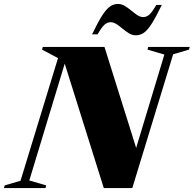

<svg xmlns="http://www.w3.org/2000/svg" viewBox="-72 -953 982 973"><path d="M162 -13.5 158.5 0H-52L-48 -13.5L32 -37L222 -658.5L141 -701.5L145 -715H457.5L618 -203.5L761 -676.5L675.5 -701.5L679 -715H889.5L885.5 -701.5L805.5 -678L598.5 0H454L256 -630.5L76.5 -38.5ZM748 -928Q717.5 -865 696 -831.8Q674.5 -798.5 656 -786.2Q637.5 -774 616.5 -774Q598.5 -774 582 -784Q565.5 -794 549.8 -807.2Q534 -820.5 518.8 -830.5Q503.5 -840.5 488.5 -840.5Q473 -840.5 458.8 -828.8Q444.5 -817 422.5 -779H394.5Q425 -842.5 446.5 -875.5Q468 -908.5 486.5 -920.8Q505 -933 526 -933Q544 -933 560.5 -923Q577 -913 592.8 -899.8Q608.5 -886.5 623.8 -876.5Q639 -866.5 654 -866.5Q670 -866.5 684 -878.2Q698 -890 720 -928Z"/></svg>

Font: Newsreader Display ExtraBold
Style: Italic
Weight: 800
Italic angle: -17°
Designer: Hugues Gentile
Foundry: Production Type
Version: Version 1.001